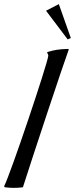

<svg xmlns="http://www.w3.org/2000/svg" viewBox="-93 -907 363 930"><path d="M240 -667 238 -670C192 -669 171 -665 136 -655V-649C139 -647 141 -642 141 -637C135 -591 -43 -62 -73 -5L-70 0C-55 2 -40 3 -27 3C-1 3 18 0 18 0C65 -148 215 -600 240 -667ZM130 -855 235 -716 250 -723 192 -887Z"/></svg>

Font: Romanesco
Style: Regular
Weight: 400
Designer: Astigmatic (AOETI)
Foundry: Astigmatic (AOETI)
Version: Version 1.000